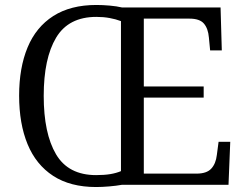

<svg xmlns="http://www.w3.org/2000/svg" viewBox="-20 -744 990 773"><path d="M367 9Q263 9 194 -36Q125 -81 91 -163.5Q57 -246 57 -359Q57 -471 91 -553Q125 -635 194.5 -679.5Q264 -724 368 -724Q393 -724 421.5 -721.5Q450 -719 471 -714H868L873 -541H826L821 -593Q818 -629 801 -649Q784 -669 743 -669H559V-396H800V-351H559V-45H771Q812 -45 830.5 -65Q849 -85 853 -120L860 -173H907L900 0H471Q449 4 420 6.5Q391 9 367 9ZM367 -39Q400 -39 424 -43Q448 -47 467 -55V-659Q446 -667 421 -671.5Q396 -676 368 -676Q256 -676 206 -592.5Q156 -509 156 -358Q156 -207 205.5 -123Q255 -39 367 -39Z"/></svg>

Font: Noto Serif Hentaigana EL
Style: Regular
Weight: 400
Designer: Kazuhiro Yamada
Foundry: nipponia
Version: Version 1.000